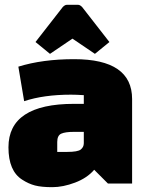

<svg xmlns="http://www.w3.org/2000/svg" viewBox="-20 -760 607 795"><path d="M287 -515Q527 -515 527 -350V0H427L370 -57Q341 -23 291 -4Q241 15 196.5 15Q152 15 125 8Q98 1 72 -16Q15 -52 15 -150Q15 -330 287 -330H327V-366Q295 -368 274 -368Q161 -368 80 -341L56 -484Q156 -515 287 -515ZM217 -172V-131H258Q302 -131 314.5 -141Q327 -151 327 -167V-214H286Q250 -214 233.5 -206.5Q217 -199 217 -172ZM256 -740H304Q311 -740 320 -731L433 -586L373 -537L280 -600L187 -537L127 -586L240 -731Q249 -740 256 -740Z"/></svg>

Font: Myanmar Thuriya
Style: Regular
Weight: 400
Designer: Danh Hong
Foundry: Google Inc.
Version: Version 2.00 November 23, 2015